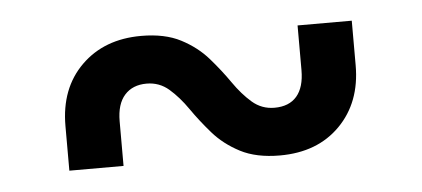

<svg xmlns="http://www.w3.org/2000/svg" viewBox="-29 -502 659 300"><g transform="rotate(-5 300.0 -352.5)"><path d="M70 -255V-325Q70 -384 106 -419.5Q142 -455 200 -455Q237 -455 262 -442Q287 -429 304 -409.5Q321 -390 334.5 -370.5Q348 -351 363 -338Q378 -325 398 -325Q421 -325 433 -339Q445 -353 445 -380V-450H530V-380Q530 -322 494.5 -286Q459 -250 400 -250Q363 -250 338 -263Q313 -276 296 -295.5Q279 -315 265.5 -334.5Q252 -354 237 -367Q222 -380 202 -380Q180 -380 167.5 -366Q155 -352 155 -325V-255Z"/></g></svg>

Font: Atlassian Mono
Style: Regular
Weight: 400
Monospace: yes
Designer: Philipp Nurullin, Konstantin Bulenkov
Foundry: Modifications by Atlassian Pty Ltd, manufactured by JetBrains
Version: Version 2.304